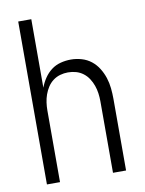

<svg xmlns="http://www.w3.org/2000/svg" viewBox="-83 -794 642 853"><g transform="rotate(-10 237.5 -367.5)"><path d="M59 0V-735H118V-426Q126 -448 139.5 -468Q153 -488 171.5 -502Q190 -516 213 -522Q236 -528 260 -528Q284 -528 308 -521Q332 -514 351 -499Q370 -484 383 -463Q396 -442 403.5 -419Q411 -396 413.5 -371.5Q416 -347 416 -323V0H357V-323Q357 -341 354.5 -359Q352 -377 346 -394Q340 -411 330 -426.5Q320 -442 305.5 -453Q291 -464 273.5 -469Q256 -474 237 -474Q219 -474 201.5 -469Q184 -464 169.5 -453Q155 -442 145 -426.5Q135 -411 129 -394Q123 -377 120.5 -359Q118 -341 118 -323V0Z"/></g></svg>

Font: Iosevka QP Light
Style: Regular
Weight: 300
Designer: Belleve Invis
Foundry: Belleve Invis
Version: Version 20.0.0; ttfautohint (v1.8.4)